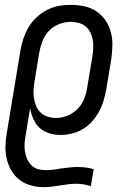

<svg xmlns="http://www.w3.org/2000/svg" viewBox="-20 -548 540 791"><path d="M159 223Q132 223 106 215.5Q80 208 60 192.5Q40 177 27 155Q14 133 8 107.5Q2 82 2.5 54.5Q3 27 8 0L64 -339Q68 -364 76 -388Q84 -412 97 -434.5Q110 -457 129.5 -475.5Q149 -494 173 -506.5Q197 -519 221.5 -523.5Q246 -528 271 -528Q300 -528 327.5 -522Q355 -516 377.5 -501Q400 -486 415 -463.5Q430 -441 437 -414Q444 -387 443 -358.5Q442 -330 438 -301L418 -181Q414 -158 407 -134.5Q400 -111 388.5 -89.5Q377 -68 360.5 -49Q344 -30 322.5 -17Q301 -4 277 2Q253 8 230 8Q205 8 182.5 1Q160 -6 143.5 -21Q127 -36 117.5 -57.5Q108 -79 104 -102L86 7Q83 24 81.5 41Q80 58 82.5 74.5Q85 91 91.5 106Q98 121 109 132.5Q120 144 136 148.5Q152 153 169 153Q182 153 195.5 151.5Q209 150 222 148L224 147Q243 145 262 142.5Q281 140 299 140Q317 140 333.5 142Q350 144 366 149L354 219Q340 214 324 211.5Q308 209 292 209Q275 209 258.5 211.5Q242 214 225 216.5Q208 219 192 221Q176 223 159 223ZM211 -62Q235 -62 259 -72Q283 -82 301 -101Q319 -120 328 -144Q337 -168 340 -192L360 -312Q363 -330 364 -347.5Q365 -365 362.5 -381.5Q360 -398 353 -413Q346 -428 333.5 -438.5Q321 -449 304.5 -453.5Q288 -458 271 -458Q247 -458 222 -448Q197 -438 180 -419Q163 -400 154 -376Q145 -352 141 -328L123 -217Q120 -199 118.5 -181Q117 -163 119.5 -145.5Q122 -128 128.5 -112Q135 -96 147 -84.5Q159 -73 176 -67.5Q193 -62 211 -62Z"/></svg>

Font: Iosevka SS18
Style: Italic
Weight: 400
Italic angle: -9°
Monospace: yes
Designer: Belleve Invis
Foundry: Belleve Invis
Version: Version 25.1.1; ttfautohint (v1.8.4)